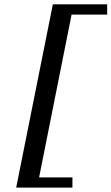

<svg xmlns="http://www.w3.org/2000/svg" viewBox="-20 -728 511 880"><path d="M308.1 -661.1 159.2 85H312V131.8H54.2L222.2 -708H471.2V-661.1Z"/></svg>

Font: Charis SIL Eur
Style: Italic
Weight: 400
Italic angle: -11°
Foundry: SIL International
Version: Version 5.000